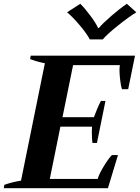

<svg xmlns="http://www.w3.org/2000/svg" viewBox="-38 -994 740 1014"><path d="M316 -929 386 -974Q412 -948 440.5 -909.5Q469 -871 480 -846H484Q506 -872 550.5 -910.5Q595 -949 632 -974L682 -929Q644 -906 585 -859Q526 -812 505 -786H436Q423 -813 383.5 -860Q344 -907 316 -929ZM124 -700H675L639 -523H606Q601 -537 597 -568.5Q593 -600 593 -625Q593 -636 595 -650H348L292 -375H458Q464 -392 474.5 -417Q485 -442 495 -461H519L474 -239H450Q447 -266 447 -295Q447 -318 448 -325H281L225 -49H478Q485 -75 510.5 -116.5Q536 -158 553 -175H585L532 0H-18L-15 -18Q28 -33 73 -40L199 -660Q161 -667 121 -682Z"/></svg>

Font: Trirong
Style: Bold Italic
Weight: 700
Italic angle: -12°
Designer: Katatrad Team
Foundry: CadsonDemak
Version: Version 1.001